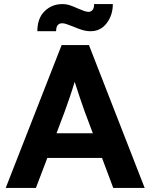

<svg xmlns="http://www.w3.org/2000/svg" viewBox="-20 -921 736 941"><path d="M8 0 282 -700H416L689 0H535L480 -147H212L156 0ZM297 -374 257 -268H435L394 -377Q385 -401 371.5 -442Q358 -483 346 -520Q335 -483 322 -445Q309 -407 297 -374ZM424 -768Q403 -768 382 -774.5Q361 -781 338 -791Q319 -798 307 -802.5Q295 -807 285 -807Q255 -807 255 -768H163Q163 -831 198.5 -866Q234 -901 286 -901Q305 -901 323 -895Q341 -889 365 -878Q381 -871 393 -867Q405 -863 414 -863Q427 -863 434.5 -873.5Q442 -884 441 -901H533Q533 -847 503 -807.5Q473 -768 424 -768Z"/></svg>

Font: Lexend Deca SemiBold
Style: Regular
Weight: 600
Designer: Bonnie Shaver-Troup, Thomas Jockin
Foundry: Lexend
Version: Version 1.008; ttfautohint (v1.8.4.7-5d5b)